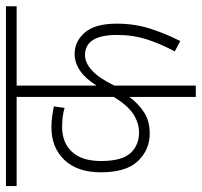

<svg xmlns="http://www.w3.org/2000/svg" viewBox="-36 -626 662 629"><g transform="rotate(-90 294.5 -311.0)"><path d="M589 -587H329V-325Q374 -397 433 -397Q474 -397 503 -363.5Q532 -330 532 -259Q532 -200 515.5 -149Q499 -98 475 -51L441 -69Q464 -111 479.5 -157.5Q495 -204 495 -258Q495 -363 429 -363Q404 -363 379 -340.5Q354 -318 329 -267V0H292V-218Q270 -188 241.5 -169.5Q213 -151 172 -151Q119 -151 82 -189.5Q45 -228 45 -311Q45 -388 85.5 -430.5Q126 -473 192 -473Q211 -473 229 -470.5Q247 -468 261 -465L256 -430Q229 -438 194 -438Q142 -438 112 -405.5Q82 -373 82 -311Q82 -242 108 -214Q134 -186 175 -186Q207 -186 236 -205Q265 -224 292 -269V-587H0V-622H589Z"/></g></svg>

Font: Noto Sans Condensed ExtraLight
Style: Italic
Weight: 200
Width: 3
Italic angle: -12°
Designer: Monotype Design Team
Foundry: Monotype Imaging Inc.
Version: Version 2.013; ttfautohint (v1.8.4.7-5d5b)